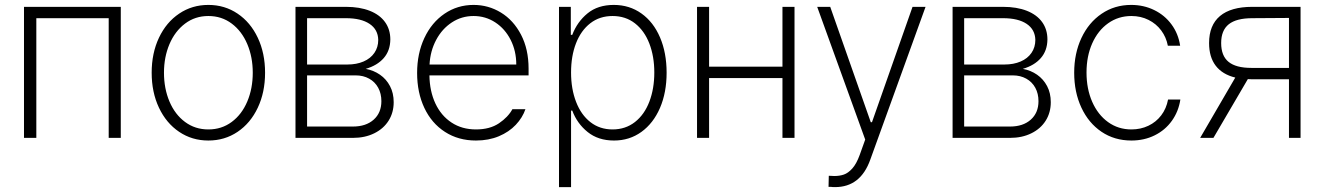

<svg xmlns="http://www.w3.org/2000/svg" viewBox="-20 -558 5361 777"><path d="M77.1 -530.3H468.8V0H419.9V-484.4H127V0H77.1Z M593.8 -263.7Q593.8 -342.8 623.3 -405.3Q652.8 -467.8 705.1 -502.9Q757.3 -538.1 823.2 -538.1Q889.2 -538.1 941.4 -502.9Q993.7 -467.8 1023.2 -405.3Q1052.7 -342.8 1052.7 -263.7Q1052.7 -184.6 1023.2 -122.1Q993.7 -59.6 941.4 -24.4Q889.2 10.7 823.2 10.7Q757.3 10.7 705.1 -24.4Q652.8 -59.6 623.3 -122.1Q593.8 -184.6 593.8 -263.7ZM1002.9 -263.7Q1002.9 -327.1 980.7 -379.6Q958.5 -432.1 917.7 -462.6Q877 -493.2 823.2 -493.2Q769.5 -493.2 728.8 -462.4Q688 -431.6 665.8 -379.4Q643.6 -327.1 643.6 -263.7Q643.6 -199.7 665.8 -147.2Q688 -94.7 728.8 -64.5Q769.5 -34.2 823.2 -34.2Q877 -34.2 917.7 -64.5Q958.5 -94.7 980.7 -147.2Q1002.9 -199.7 1002.9 -263.7Z M1175.8 -530.3H1379.9Q1435.5 -530.3 1476.1 -514.4Q1516.6 -498.5 1538.1 -468.8Q1559.6 -439 1559.6 -398.4Q1559.1 -353 1533 -323Q1506.8 -293 1460 -279.3Q1492.2 -273.4 1517.8 -255.6Q1543.5 -237.8 1558.3 -209.5Q1573.2 -181.2 1573.2 -144.5Q1573.2 -102.5 1552.7 -69.8Q1532.2 -37.1 1494.6 -18.6Q1457 0 1408.2 0H1175.8ZM1523.4 -148.4Q1523.4 -179.2 1510.5 -202.9Q1497.6 -226.6 1473.9 -239.7Q1450.2 -252.9 1419.9 -252.9H1222.7V-45.9H1408.2Q1460.9 -45.9 1492.2 -73.7Q1523.4 -101.6 1523.4 -148.4ZM1510.7 -396.5Q1509.8 -438.5 1475.6 -461.4Q1441.4 -484.4 1379.9 -484.4H1222.7V-296.9H1385.7Q1422.9 -296.9 1451.2 -309.1Q1479.5 -321.3 1495.1 -344Q1510.7 -366.7 1510.7 -396.5Z M1668 -262.7Q1668 -341.3 1697.3 -404.1Q1726.6 -466.8 1778.8 -502.4Q1831.1 -538.1 1896.5 -538.1Q1956.5 -538.1 2007.3 -507.1Q2058.1 -476.1 2088.6 -417.5Q2119.1 -358.9 2119.1 -280.3V-252.9H1717.8Q1718.8 -189 1741.9 -139.4Q1765.1 -89.8 1807.4 -62Q1849.6 -34.2 1906.2 -34.2Q1962.4 -34.2 1999.3 -59.1Q2036.1 -84 2053.7 -116.2H2106.4Q2094.7 -82 2067.4 -53Q2040 -23.9 1998.8 -6.6Q1957.5 10.7 1906.2 10.7Q1835 10.7 1780.8 -24.2Q1726.6 -59.1 1697.3 -121.3Q1668 -183.6 1668 -262.7ZM2069.3 -296.9Q2069.3 -351.6 2046.6 -396.5Q2023.9 -441.4 1984.4 -467.3Q1944.8 -493.2 1896.5 -493.2Q1848.1 -493.2 1808.6 -467.3Q1769 -441.4 1745.1 -396.5Q1721.2 -351.6 1718.3 -296.9Z M2242.2 -530.3H2290V-417H2295.9Q2315.9 -469.7 2357.7 -503.9Q2399.4 -538.1 2463.9 -538.1Q2527.3 -538.1 2575.9 -503.4Q2624.5 -468.8 2651.1 -406.5Q2677.7 -344.2 2677.7 -263.7Q2677.7 -183.6 2650.9 -121.3Q2624 -59.1 2575.7 -24.2Q2527.3 10.7 2464.8 10.7Q2400.9 10.7 2358.2 -23.7Q2315.4 -58.1 2295.9 -110.4H2291V199.2H2242.2ZM2459 -34.2Q2511.2 -34.2 2549.6 -64.2Q2587.9 -94.2 2607.9 -146.7Q2627.9 -199.2 2627.9 -264.6Q2627.9 -329.6 2607.9 -381.6Q2587.9 -433.6 2549.8 -463.4Q2511.7 -493.2 2459 -493.2Q2406.7 -493.2 2368.9 -463.9Q2331.1 -434.6 2311 -382.8Q2291 -331.1 2291 -264.6Q2291 -198.2 2311.3 -145.8Q2331.5 -93.3 2369.4 -63.7Q2407.2 -34.2 2459 -34.2Z M2849.6 -288.1H3146.5V-530.3H3195.3V0H3146.5V-242.2H2849.6V0H2800.8V-530.3H2849.6Z M3342.8 198.2H3333L3334 153.3L3356.4 154.3Q3377.9 154.3 3395 148.4Q3412.1 142.6 3429 124Q3445.8 105.5 3459 69.3L3481.4 6.8L3287.1 -530.3H3339.8L3503.9 -63.5H3508.8L3672.9 -530.3H3725.6L3502 87.9Q3462.4 199.2 3359.4 199.2Q3347.7 199.2 3342.8 198.2Z M3835 -530.3H4039.1Q4094.7 -530.3 4135.3 -514.4Q4175.8 -498.5 4197.3 -468.8Q4218.8 -439 4218.8 -398.4Q4218.3 -353 4192.1 -323Q4166 -293 4119.1 -279.3Q4151.4 -273.4 4177 -255.6Q4202.6 -237.8 4217.5 -209.5Q4232.4 -181.2 4232.4 -144.5Q4232.4 -102.5 4211.9 -69.8Q4191.4 -37.1 4153.8 -18.6Q4116.2 0 4067.4 0H3835ZM4182.6 -148.4Q4182.6 -179.2 4169.7 -202.9Q4156.7 -226.6 4133.1 -239.7Q4109.4 -252.9 4079.1 -252.9H3881.8V-45.9H4067.4Q4120.1 -45.9 4151.4 -73.7Q4182.6 -101.6 4182.6 -148.4ZM4169.9 -396.5Q4168.9 -438.5 4134.8 -461.4Q4100.6 -484.4 4039.1 -484.4H3881.8V-296.9H4044.9Q4082 -296.9 4110.4 -309.1Q4138.7 -321.3 4154.3 -344Q4169.9 -366.7 4169.9 -396.5Z M4327.1 -263.7Q4327.1 -341.8 4356.4 -404.3Q4385.7 -466.8 4438.2 -502.4Q4490.7 -538.1 4557.6 -538.1Q4608.4 -538.1 4650.9 -517.3Q4693.4 -496.6 4720.9 -459.2Q4748.5 -421.9 4755.9 -373H4706.1Q4699.7 -407.2 4679.4 -434.6Q4659.2 -461.9 4627.9 -477.5Q4596.7 -493.2 4558.6 -493.2Q4505.9 -493.2 4464.6 -463.9Q4423.3 -434.6 4400.1 -382.6Q4377 -330.6 4377 -264.6Q4377 -198.7 4399.9 -146.2Q4422.9 -93.8 4464.1 -64Q4505.4 -34.2 4558.6 -34.2Q4596.2 -34.2 4627.4 -49.1Q4658.7 -64 4679.4 -91.3Q4700.2 -118.7 4707 -155.3H4756.8Q4749.5 -106.9 4722.4 -69.1Q4695.3 -31.2 4652.8 -10.3Q4610.4 10.7 4558.6 10.7Q4490.2 10.7 4437.7 -24.7Q4385.3 -60.1 4356.2 -122.6Q4327.1 -185.1 4327.1 -263.7Z M5196.3 -237.3H5043.9L5029.8 -237.8L4890.6 0H4836.9L4979 -244.1Q4926.8 -256.8 4899.9 -292Q4873 -327.1 4873 -383.8Q4873 -456.1 4917.2 -493.2Q4961.4 -530.3 5047.9 -530.3H5243.2V0H5196.3ZM5043.9 -283.2H5196.3V-485.4L5047.9 -484.4Q4983.9 -484.4 4952.9 -460Q4921.9 -435.5 4921.9 -383.8Q4921.9 -332 4951.9 -307.6Q4981.9 -283.2 5043.9 -283.2Z"/></svg>

Font: Pretendard JP ExtraLight
Style: Regular
Weight: 200
Designer: Base glyphs from Inter by Rasmus Andersson; Hangeul glyphs from Noto Sans CJK(Source Han Sans) by Jang Soo-young and Kan
Foundry: Kil Hyung-jin
Version: Version 1.309